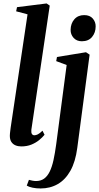

<svg xmlns="http://www.w3.org/2000/svg" viewBox="-20 -837 574 1112"><path d="M161.5 -85Q160 -68 165 -60.8Q170 -53.5 179 -53.5Q188 -53.5 199.2 -59Q210.5 -64.5 226 -80L238 -56.5Q225.5 -41 206.5 -25.5Q187.5 -10 161.8 0.5Q136 11 103 11Q84.5 11 69.2 4.5Q54 -2 45.2 -16Q36.5 -30 37 -53Q37 -58 37.8 -65.5Q38.5 -73 39.8 -82Q41 -91 42 -99.5L139.5 -754L73.5 -771.5L78.5 -795.5L250 -817L268 -804.5ZM427.5 20Q417 100 387.8 152Q358.5 204 314.5 229.2Q270.5 254.5 215 254.5Q190 254.5 168.5 250Q147 245.5 135 238L147.5 204.5Q156 207 167.2 209.2Q178.5 211.5 188.5 211.5Q216 211.5 235.2 197.8Q254.5 184 267.8 157Q281 130 289.8 90.2Q298.5 50.5 305.5 -1.5L366 -460.5L305.5 -483L310 -507L478 -534.5L499 -520.5ZM454 -598Q424 -598 406.2 -617.8Q388.5 -637.5 389 -664.5Q389.5 -701 410.5 -725.2Q431.5 -749.5 467.5 -749.5Q500.5 -749.5 517.5 -729.5Q534.5 -709.5 534 -684Q534 -648 513.2 -623Q492.5 -598 454 -598Z"/></svg>

Font: Merriweather 96pt SemiBold
Style: Italic
Weight: 600
Italic angle: -7.8°
Version: Version 2.101